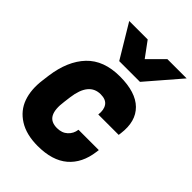

<svg xmlns="http://www.w3.org/2000/svg" viewBox="-231 -881 994 994"><g transform="rotate(45 266.5 -383.5)"><path d="M112.8 -779.8H248L309.1 -696.8L392.1 -779.8H533.2L375 -596.2H223.1ZM175.8 -284.2 170.9 -246.1Q162.1 -184.6 178.7 -153.8Q195.3 -123 240.2 -123Q276.4 -123 298.8 -143.8Q321.3 -164.6 325.2 -195.8H474.1L472.2 -181.2Q460 -87.4 400.9 -37.1Q341.8 13.2 234.9 13.2Q151.9 13.2 97.9 -20.8Q43.9 -54.7 23.4 -112.3Q2.9 -169.9 13.2 -246.1L18.1 -284.2Q34.7 -406.7 99.4 -474.9Q164.1 -543 282.2 -543Q397.9 -543 451.9 -489.7Q505.9 -436.5 493.2 -338.9L491.2 -324.2H341.8Q346.7 -361.8 331.1 -384.5Q315.4 -407.2 276.9 -407.2Q191.9 -407.2 175.8 -284.2Z"/></g></svg>

Font: Cooper Hewitt
Style: Bold Italic
Weight: 712
Designer: Village Type and Design LLC
Foundry: Cooper Hewitt Smithsonian Design Museum
Version: 1.000